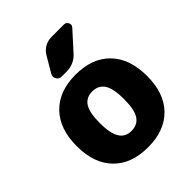

<svg xmlns="http://www.w3.org/2000/svg" viewBox="-218 -911 1022 1022"><g transform="rotate(-45 293.0 -400.5)"><path d="M228.5 -168.9Q250 -134.8 295.4 -134.8Q340.8 -134.8 363.8 -168.9Q386.7 -203.1 386.7 -283.2Q386.7 -363.3 363.8 -397.5Q340.8 -431.6 295.4 -431.6Q250 -431.6 227.5 -397.5Q205.1 -363.3 205.1 -283.2Q205.1 -203.1 228.5 -168.9ZM491.2 -83Q420.9 -10.7 295.9 -10.7Q170.9 -10.7 101.1 -82.5Q31.2 -154.3 31.2 -283.7Q31.2 -413.1 101.1 -485.4Q170.9 -557.6 295.9 -557.6Q420.9 -557.6 490.7 -485.4Q560.5 -413.1 560.5 -283.7Q560.5 -154.3 491.2 -83ZM441.4 -790Q458 -790 464.8 -774.4Q467.8 -768.6 467.8 -763.7Q467.8 -754.9 460.9 -747.1L369.1 -645.5Q331.1 -602.5 273.4 -602.5H236.3Q216.8 -602.5 208 -619.1Q203.1 -627 203.1 -635.3Q203.1 -643.6 208 -652.3L259.8 -740.2Q273.4 -763.7 296.9 -776.9Q320.3 -790 346.7 -790Z"/></g></svg>

Font: Gen Jyuu Gothic Heavy
Style: Bold
Weight: 900
Designer: [Source Han Sans]
Ryoko NISHIZUKA  (kana & ideographs); Paul D. Hunt (Latin, Greek & Cyrillic); Wenlong ZHANG  (bopomofo
Version: Version 1.002.20150607